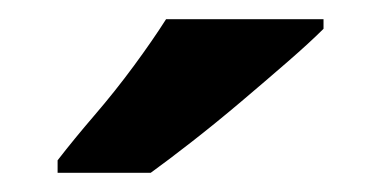

<svg xmlns="http://www.w3.org/2000/svg" viewBox="-20 -786 397 200"><path d="M317 -756Q303 -742 280 -722Q257 -702 231 -680Q205 -658 180 -638.5Q155 -619 137 -606H40V-619Q57 -641 78.5 -666Q100 -691 119.5 -717.5Q139 -744 153 -766H317Z"/></svg>

Font: Noto Sans Bengali SemiCondensed
Style: Bold
Weight: 700
Width: 4
Designer: Jelle Bosma - Monotype Design Team
Foundry: Monotype Imaging Inc.
Version: Version 2.003